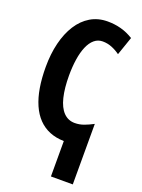

<svg xmlns="http://www.w3.org/2000/svg" viewBox="-174 -801 818 1106"><g transform="rotate(20 235.0 -248.5)"><path d="M288 -724Q331 -724 370 -713.5Q409 -703 446 -680L407 -567Q384 -584 357 -595Q330 -606 300 -606Q271 -606 249 -587.5Q227 -569 212.5 -535Q198 -501 191 -455Q184 -409 184 -355Q184 -278 197.5 -222.5Q211 -167 239 -138Q267 -109 308 -109Q337 -109 364 -119Q391 -129 419 -144V227H285V10Q236 9 197 -7Q158 -23 128.5 -53.5Q99 -84 79.5 -128.5Q60 -173 50.5 -230Q41 -287 41 -356Q41 -436 57.5 -503Q74 -570 105.5 -619.5Q137 -669 183 -696.5Q229 -724 288 -724Z"/></g></svg>

Font: Noto Sans Display ExtraCondensed
Style: Bold
Weight: 700
Width: 2
Designer: Monotype Design Team
Foundry: Monotype Imaging Inc.
Version: Version 2.003